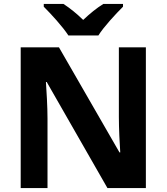

<svg xmlns="http://www.w3.org/2000/svg" viewBox="-20 -954 845 974"><path d="M327 -774H479C507 -819 568 -884 604 -920V-934H504C469 -912 437 -886 402 -853C368 -886 337 -911 302 -934H202V-920C239 -883 298 -819 327 -774ZM720 0V-714H583V-360C583 -305 587 -221 590 -181H586L279 -714H85V0H221V-352C221 -413 216 -492 213 -538H217L525 0Z"/></svg>

Font: Noto Sans Canadian Aboriginal
Style: Bold
Weight: 700
Designer: Monotype Design Team, Typotheque's Kevin King
Foundry: Monotype Imaging Inc.
Version: Version 2.004